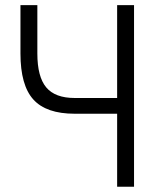

<svg xmlns="http://www.w3.org/2000/svg" viewBox="-20 -713 626 733"><path d="M265.1 -278.8Q156.2 -278.8 107.2 -333.3Q58.1 -387.7 58.1 -508.8V-693.4H122.6V-508.8Q122.6 -419.9 156.5 -379.4Q190.4 -338.9 265.1 -338.9H427.2V-693.4H491.7V0H427.2V-278.8Z"/></svg>

Font: CaskaydiaCove NFP Light
Style: Regular
Weight: 300
Designer: Aaron Bell
Foundry: Saja Typeworks
Version: Version 2111.001; VTT 6.35;Nerd Fonts 3.1.1